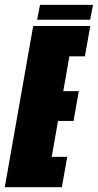

<svg xmlns="http://www.w3.org/2000/svg" viewBox="-65 -784 410 804"><path d="M-45 0 74 -675H313L290.5 -548H225.5L200 -402.5H265L243 -277.5H178L151.5 -127H216.5L194 0ZM90.5 -701.5 102.5 -763.5H324.5L312.5 -701.5Z"/></svg>

Font: Anybody UltraCondensed Black
Style: Italic
Weight: 900
Width: 1
Italic angle: -10°
Designer: Tyler Finck
Foundry: Etcetera Type Company
Version: Version 1.010; ttfautohint (v1.8.3) -l 8 -r 50 -G 200 -x 14 